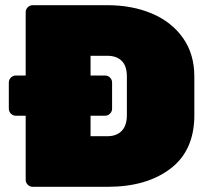

<svg xmlns="http://www.w3.org/2000/svg" viewBox="-20 -720 806 740"><path d="M79 -673Q79 -684 87 -692Q95 -700 106 -700H394Q489 -700 565 -668Q641 -636 685 -574Q729 -512 729 -425V-276Q729 -140 637 -70Q545 0 395 0H106Q95 0 87 -8Q79 -16 79 -27V-274H41Q30 -274 22 -282Q14 -290 14 -301V-402Q14 -413 22 -421Q30 -429 41 -429H79ZM385 -429Q396 -429 404 -421Q412 -413 412 -402V-301Q412 -290 404 -282Q396 -274 385 -274H329V-195H394Q429 -195 449 -215.5Q469 -236 469 -276V-425Q469 -466 449 -485.5Q429 -505 394 -505H329V-429Z"/></svg>

Font: Rubik
Style: Regular
Weight: 900
Designer: Hubert & Fischer
Foundry: Hubert & Fischer
Version: Version 1.100